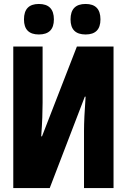

<svg xmlns="http://www.w3.org/2000/svg" viewBox="-20 -949 640 969"><path d="M47 0H231L408 -461H412Q408 -406 406 -362.5Q404 -319 404 -288V0H553V-714H368L192 -261H188Q192 -315 193.5 -356.5Q195 -398 195 -430V-714H47ZM412 -775Q487 -775 487 -851Q487 -929 412 -929Q336 -929 336 -851Q336 -775 412 -775ZM176 -775Q252 -775 252 -851Q252 -929 176 -929Q101 -929 101 -851Q101 -775 176 -775Z"/></svg>

Font: Noto Sans Mono Extra
Style: Regular
Weight: 800
Designer: Monotype Design Team
Foundry: Monotype Imaging Inc.
Version: Version 1.900